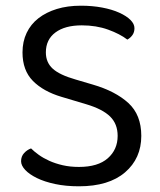

<svg xmlns="http://www.w3.org/2000/svg" viewBox="-20 -641 563 674"><path d="M257 -55Q324 -55 358.5 -85.5Q393 -116 393 -164Q393 -206 366.5 -232Q340 -258 283 -275L196 -301Q132 -320 95.5 -357Q59 -394 59 -457Q59 -495 73.5 -525.5Q88 -556 115 -577Q142 -598 179.5 -609.5Q217 -621 264 -621Q304 -621 338.5 -614.5Q373 -608 398.5 -596.5Q424 -585 438 -571Q452 -557 452 -542Q452 -528 445 -518Q438 -508 427 -502Q401 -522 359.5 -537Q318 -552 267 -552Q208 -552 174.5 -527Q141 -502 141 -457Q141 -422 165 -400Q189 -378 245 -362L306 -344Q385 -321 430.5 -279.5Q476 -238 476 -164Q476 -85 419 -36Q362 13 257 13Q211 13 173.5 5Q136 -3 109.5 -16Q83 -29 68.5 -44.5Q54 -60 54 -75Q54 -92 64.5 -103.5Q75 -115 89 -120Q100 -109 116 -97.5Q132 -86 153 -76.5Q174 -67 200 -61Q226 -55 257 -55Z"/></svg>

Font: Baloo Thambi 2
Style: Regular
Weight: 400
Designer: Aadarsh Rajan and Ek Type
Foundry: Ek Type
Version: Version 1.640;hotconv 1.0.111;makeotfexe 2.5.65597; ttfautoh